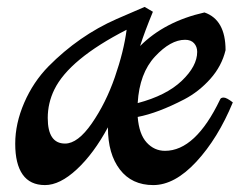

<svg xmlns="http://www.w3.org/2000/svg" viewBox="-20 -513 717 555"><path d="M317 -458 398 -493 422 -479Q398 -421 385 -380Q456 -451 571 -477Q632 -456 632 -368Q621 -322 588 -285Q555 -248 513 -226Q436 -186 378 -175Q382 -125 404 -101Q426 -77 457 -77Q545 -77 616 -225Q618 -231 626.5 -231Q635 -231 653 -217Q610 -113 547.5 -45.5Q485 22 423 22Q361 22 326.5 -23Q292 -68 292 -144V-145Q251 -69 202 -23.5Q153 22 110 22Q67 22 45.5 -8.5Q24 -39 24 -97.5Q24 -156 50 -216Q76 -276 120 -321Q208 -410 317 -458ZM168 -98Q205 -98 245.5 -156.5Q286 -215 312 -290Q338 -365 346 -427Q180 -342 137 -254Q118 -215 118 -172Q118 -98 168 -98ZM515 -398Q473 -398 428 -349.5Q383 -301 378 -215Q461 -237 505.5 -279.5Q550 -322 550 -363Q550 -378 541 -388Q532 -398 515 -398Z"/></svg>

Font: Julee
Style: Regular
Weight: 400
Version: Version 1.001